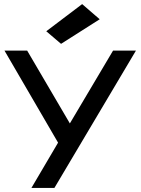

<svg xmlns="http://www.w3.org/2000/svg" viewBox="-20 -926 694 946"><path d="M208 -772 280.8 -710 471.2 -831.1 384.8 -905.8ZM324.2 -317.9 113.8 -676.8H2L266.1 -223.1L134.8 0H248L649.9 -676.8H537.1Z"/></svg>

Font: Comic Neue Angular
Style: Bold
Weight: 700
Designer: Craig Rozynski
Foundry: Craig Rozynski
Version: Version 2.003